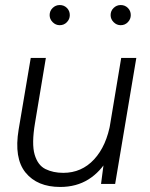

<svg xmlns="http://www.w3.org/2000/svg" viewBox="-20 -730 594 762"><path d="M381 0 393 -92 461 -500H521L437 0ZM54 -216 102 -500H162L119 -242ZM119 -242Q105 -159 117.5 -116.5Q130 -74 160.5 -59Q191 -44 231 -44Q304 -44 353.5 -97.5Q403 -151 419 -245L456 -241Q443 -161 411 -104.5Q379 -48 331 -18Q283 12 219 12Q128 12 81.5 -45Q35 -102 54 -216ZM217 -630Q201 -630 189 -642Q177 -654 177 -670Q177 -687 189 -698.5Q201 -710 217 -710Q234 -710 245.5 -698.5Q257 -687 257 -670Q257 -654 245.5 -642Q234 -630 217 -630ZM459 -630Q443 -630 431 -642Q419 -654 419 -670Q419 -687 431 -698.5Q443 -710 459 -710Q476 -710 487.5 -698.5Q499 -687 499 -670Q499 -654 487.5 -642Q476 -630 459 -630Z"/></svg>

Font: Figtree Light Light
Style: Italic
Weight: 300
Italic angle: -9.5°
Version: Version 2.000